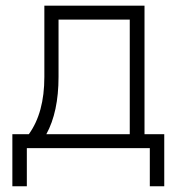

<svg xmlns="http://www.w3.org/2000/svg" viewBox="-20 -520 630 674"><path d="M487.3 -48.8Q504.9 -48.8 556.6 -48.8Q556.6 -2.9 556.6 133.8Q543.9 133.8 505.9 133.8Q505.9 100.6 505.9 0Q398.4 0 74.2 0Q74.2 33.2 74.2 133.8Q61.5 133.8 23.4 133.8Q23.4 87.9 23.4 -48.8Q37.1 -48.8 81.1 -48.8Q135.7 -124 135.7 -250Q135.7 -333 135.7 -500Q223.6 -500 487.3 -500Q487.3 -387.7 487.3 -48.8ZM142.6 -48.8Q215.8 -48.8 435.5 -48.8Q435.5 -149.4 435.5 -451.2Q373 -451.2 185.5 -451.2Q185.5 -400.4 185.5 -250Q185.5 -127 142.6 -48.8Z"/></svg>

Font: LeFont
Style: ExtraLight
Weight: 200
Designer: Leryon MEDIA
Version: Version 1.0